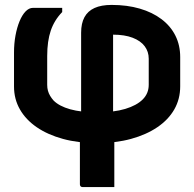

<svg xmlns="http://www.w3.org/2000/svg" viewBox="-20 -570 790 781"><path d="M434 -550Q497 -550 548.5 -535Q600 -520 637 -492Q674 -464 693.5 -425Q713 -386 713 -338V-219Q713 -167 689 -125Q665 -83 620 -52.5Q575 -22 513 -5Q451 12 375 12Q298 12 236 -5Q174 -22 129.5 -52.5Q85 -83 61 -125Q37 -167 37 -218V-356Q37 -393 43 -425.5Q49 -458 59.5 -483.5Q70 -509 84 -523.5Q98 -538 114 -538Q137 -538 156 -538Q175 -538 194 -538Q213 -538 233 -538V-521Q201 -488 186.5 -445.5Q172 -403 172 -342V-225Q172 -212 175 -201Q178 -190 184 -180Q190 -170 198 -161Q221 -138 265.5 -125.5Q310 -113 375 -113Q443 -113 489.5 -127Q536 -141 560.5 -165.5Q585 -190 585 -225V-331Q585 -360 568.5 -382Q552 -404 519.5 -416.5Q487 -429 440 -429Q440 -364 440 -302.5Q440 -241 440 -181.5Q440 -122 440 -63L445 -37Q445 -9 445 18.5Q445 46 445 74.5Q445 103 445 132Q445 161 445 191Q411 191 380.5 191Q350 191 316 191Q311 191 308 188Q305 185 305 180Q305 125 305 71Q305 17 305 -37L310 -61Q310 -124 310 -185.5Q310 -247 310 -310.5Q310 -374 310 -437Q310 -475 323.5 -500Q337 -525 364.5 -537.5Q392 -550 434 -550Z"/></svg>

Font: Recursive
Style: Bold
Weight: 700
Version: Version 1.085